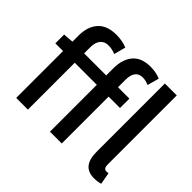

<svg xmlns="http://www.w3.org/2000/svg" viewBox="-176 -1063 1327 1327"><g transform="rotate(45 487.5 -399.0)"><path d="M436.5 -549.8V-619.1Q436.5 -708 480 -758.8Q523.4 -809.6 611.3 -809.6Q665 -809.6 709 -791L685.5 -705.1Q655.3 -718.8 625 -718.8Q551.8 -718.8 551.8 -620.1V-549.8H663.1V-458H551.8V0H436.5V-458H220.7V0H106.4V-458H31.2V-543.9L106.4 -549.8V-608.4Q106.4 -697.3 151.9 -748Q197.3 -798.8 288.1 -798.8Q346.7 -798.8 393.6 -779.3L371.1 -693.4Q337.9 -708 299.8 -708Q262.7 -708 241.7 -682.1Q220.7 -656.2 220.7 -607.4V-549.8ZM925.8 -83 941.4 3.9Q915 12.7 877.9 12.7Q762.7 12.7 762.7 -128.9V-796.9H878.9V-123Q878.9 -81.1 906.2 -81.1Q916 -81.1 925.8 -83Z"/></g></svg>

Font: Gen Shin Gothic Medium
Style: Regular
Weight: 500
Designer: [Source Han Sans]
Ryoko NISHIZUKA  (kana & ideographs); Paul D. Hunt (Latin, Greek & Cyrillic); Wenlong ZHANG  (bopomofo
Version: Version 1.002.20150607